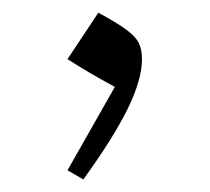

<svg xmlns="http://www.w3.org/2000/svg" viewBox="-20 -180 335 307"><path d="M137.2 -159.7Q167 -143.6 181.9 -132.6Q196.8 -121.6 201.9 -111.3Q207 -101.1 207 -85.4Q207 -52.7 184.3 -6.3Q161.6 40 113.3 106.9L87.9 92.3L163.6 -41Q138.7 -54.7 123.3 -63.7Q107.9 -72.8 87.9 -85.4Z"/></svg>

Font: Pinar-DS2-FD Light
Style: Regular
Weight: 300
Designer: Amin Abedi
Version: Version 2.000